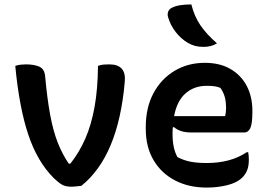

<svg xmlns="http://www.w3.org/2000/svg" viewBox="-20 -834 1220 868"><path d="M96 -543Q135 -543 158 -532.5Q181 -522 184 -490Q193 -390 206.5 -316.5Q220 -243 241 -189.5Q262 -136 291 -94H298Q339 -146 366 -208Q393 -270 407.5 -350.5Q422 -431 423 -536Q435 -541 448 -542Q461 -543 474 -543Q552 -543 544 -464Q515 -128 348 6Q338 7 326 8.5Q314 10 301 10Q279 10 263.5 2.5Q248 -5 222 -30Q149 -103 108 -225Q67 -347 49 -536Q59 -540 72.5 -541.5Q86 -543 96 -543Z M906 -550Q974 -550 1022 -522Q1070 -494 1095.5 -445.5Q1121 -397 1121 -333V-329Q1121 -274 1111.5 -254.5Q1102 -235 1085 -235H846Q793 -235 766 -260L761 -257Q760 -246 760 -235V-228Q760 -164 782 -124Q808 -110 839 -103.5Q870 -97 915 -97Q966 -97 1011 -108.5Q1056 -120 1096 -146H1102Q1105 -131 1105 -113Q1105 -84 1097.5 -65Q1090 -46 1076 -32Q1052 -8 1008 3Q964 14 914 14Q834 14 772 -18Q710 -50 674.5 -109.5Q639 -169 639 -252V-260Q639 -348 674 -413Q709 -478 769.5 -514Q830 -550 906 -550ZM914 -446Q858 -446 819 -412Q780 -378 767 -309H998Q1000 -318 1001 -327.5Q1002 -337 1002 -346Q1002 -374 996 -396Q990 -418 976 -437Q963 -442 950 -444Q937 -446 914 -446ZM845 -814Q859 -759 886.5 -719Q914 -679 961 -638Q935 -622 900 -622Q879 -622 862 -626.5Q845 -631 828 -641Q798 -659 774.5 -689Q751 -719 740 -756Q736 -769 740 -780.5Q744 -792 757 -799Q773 -807 795 -810.5Q817 -814 845 -814Z"/></svg>

Font: Recursive Sn Csl St SmB
Style: Regular
Weight: 600
Version: Version 1.079;hotconv 1.0.112;makeotfexe 2.5.65598; ttfautoh